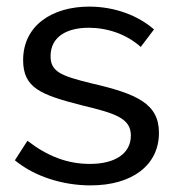

<svg xmlns="http://www.w3.org/2000/svg" viewBox="-20 -551 534 581"><path d="M254 10C381 10 461 -52 461 -149C461 -237 395 -267 256 -299C167 -321 133 -333 133 -381C133 -441 184 -467 248 -467C305 -467 362 -448 406 -409L446 -462C399 -503 329 -531 250 -531C138 -531 50 -474 50 -369C50 -285 103 -264 229 -232C329 -208 376 -193 376 -141C376 -86 328 -55 252 -55C184 -55 124 -78 63 -125L25 -66C84 -17 170 10 254 10Z"/></svg>

Font: Raleway Med
Style: Regular
Weight: 500
Designer: Matt McInerney, Pablo Impallari, Rodrigo Fuenzalida
Foundry: Matt McInerney, Pablo Impallari, Rodrigo Fuenzalida
Version: Version 3.00 July 28, 2015